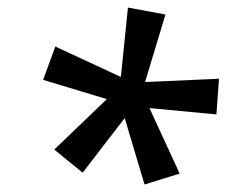

<svg xmlns="http://www.w3.org/2000/svg" viewBox="-20 -784 607 515"><path d="M314.5 -467.3 201.7 -320.8 125.5 -382.8 266.6 -518.1 95.7 -569.8 128.4 -659.2 304.2 -577.6 323.2 -763.7 423.8 -745.1 369.1 -564 567.4 -572.8 560.5 -477.1 380.9 -494.1 461.9 -318.4 367.7 -289.1Z"/></svg>

Font: Viking Open Sans Light
Style: Bold Italic
Weight: 600
Italic angle: -12°
Foundry: Ascender Corporation
Version: Version 2.000